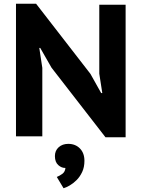

<svg xmlns="http://www.w3.org/2000/svg" viewBox="-20 -725 753 1021"><path d="M254 -365 194 -470H189L205 -364V0H65V-705H172L461 -332L518 -230H524L508 -333V-700H648V5H541ZM272 105Q272 76 292 58Q312 40 343 40Q381 40 405 64.5Q429 89 429 130Q429 164 417 189.5Q405 215 387.5 232.5Q370 250 351 261Q332 272 318 276L282 216Q297 210 311.5 199.5Q326 189 328 168Q308 169 290 153Q272 137 272 105Z"/></svg>

Font: PT Sans Caption
Style: Bold
Weight: 700
Designer: A.Korolkova, O.Umpeleva, V.Yefimov
Foundry: ParaType Ltd
Version: Version 2.003W OFL